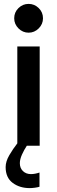

<svg xmlns="http://www.w3.org/2000/svg" viewBox="-20 -749 293 987"><path d="M127 -581Q97 -581 75 -603Q53 -625 53 -655Q53 -686 75 -707.5Q97 -729 127 -729Q157 -729 179 -707.5Q201 -686 201 -655Q201 -625 179 -603Q157 -581 127 -581ZM133 218Q81 218 45 191Q9 164 9 110Q9 81 28 48.5Q47 16 69 -12V-510H184V0H118Q104 21 93 45.5Q82 70 82 90Q82 115 98 130.5Q114 146 139 146Q159 146 183 138V211Q174 214 159 216Q144 218 133 218Z"/></svg>

Font: MuseoModerno Medium
Style: Regular
Weight: 500
Designer: Pablo Cosgaya, Héctor Gatti, Marcela Romero, and the Authors of The MuseoModerno Project.
Foundry: Omnibus-Type Team
Version: Version 1.001